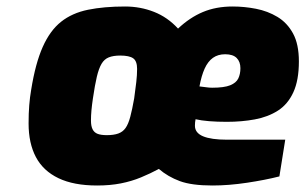

<svg xmlns="http://www.w3.org/2000/svg" viewBox="-20 -565 940 591"><path d="M279 6Q207 6 160 -16.5Q113 -39 90.5 -81.5Q68 -124 68 -185Q68 -216 70 -241Q72 -266 76 -289Q89 -370 111.5 -420.5Q134 -471 168 -498Q202 -525 251 -535Q300 -545 365 -545Q412 -545 454 -528.5Q496 -512 528 -477Q564 -511 604.5 -528Q645 -545 696 -545Q732 -545 768 -538Q804 -531 834 -513Q864 -495 882 -462Q900 -429 900 -376Q900 -318 883 -281Q866 -244 835.5 -224.5Q805 -205 764.5 -197.5Q724 -190 678 -190Q648 -190 623.5 -192Q599 -194 582 -198Q581 -194 580.5 -188.5Q580 -183 580 -178Q580 -156 605 -145.5Q630 -135 679 -135H858L840 -22Q797 -11 740.5 -2.5Q684 6 634 6Q570 6 533.5 -7.5Q497 -21 469 -45Q443 -31 414 -19Q385 -7 352 -0.5Q319 6 279 6ZM309 -149Q330 -149 344 -154Q358 -159 366.5 -171Q375 -183 381 -205.5Q387 -228 393 -262Q397 -291 399.5 -312.5Q402 -334 402 -353Q402 -377 390 -385.5Q378 -394 350 -394Q329 -394 315 -388.5Q301 -383 292.5 -368.5Q284 -354 278 -328.5Q272 -303 266 -262Q263 -242 261.5 -225.5Q260 -209 260 -194Q260 -177 265 -167Q270 -157 280.5 -153Q291 -149 309 -149ZM633 -295Q670 -295 688.5 -302.5Q707 -310 713.5 -323.5Q720 -337 720 -355Q720 -375 708.5 -386.5Q697 -398 673 -398Q651 -398 635.5 -387Q620 -376 610 -354Q600 -332 594 -299Q604 -298 614 -296.5Q624 -295 633 -295Z"/></svg>

Font: Exo Thin Black
Style: Italic
Weight: 900
Italic angle: -9°
Version: Version 2.000